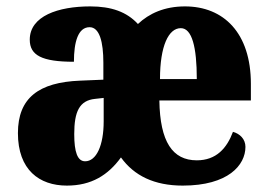

<svg xmlns="http://www.w3.org/2000/svg" viewBox="-20 -570 836 600"><path d="M189 10C266 10 318 -23 358 -78C399 -21 462 10 551 10C693 10 747 -54 747 -111C747 -135 730 -152 708 -158C689 -107 656 -69 595 -69C519 -69 480 -127 478 -256H764V-308C764 -467 679 -550 558 -550C494 -550 446 -528 411 -495C376 -533 328 -550 262 -550C162 -550 73 -520 73 -446C73 -397 111 -377 211 -377C211 -439 224 -485 260 -485C291 -485 303 -439 303 -374V-321L231 -318C101 -313 36 -264 36 -154C36 -39 103 10 189 10ZM595 -323H480C480 -427 507 -482 545 -482C580 -482 595 -423 595 -323ZM246 -66C222 -66 212 -95 212 -151C212 -221 228 -256 277 -261L304 -264V-191C304 -115 281 -66 246 -66Z"/></svg>

Font: Noto Serif Georgian Condensed Black
Style: Regular
Weight: 900
Width: 3
Designer: Monotype Design Team, Akaki Razmadze
Foundry: Google LLC
Version: Version 2.003